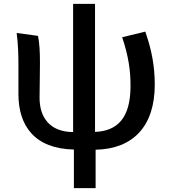

<svg xmlns="http://www.w3.org/2000/svg" viewBox="-20 -723 884 990"><path d="M66 -553C74 -491 75 -433 75 -386V-238C75 -75 158 44 361 48V247H473V49C668 45 778 -74 778 -286C778 -383 762 -466 729 -560L610 -531C643 -431 653 -361 653 -279C653 -117 587 -47 470 -43V-703H357V-42C236 -43 184 -118 184 -219C184 -259 186 -342 186 -400C186 -453 184 -498 176 -538Z"/></svg>

Font: GenEiGothic-pro-SemiBold
Style: Regular
Weight: 500
Designer: Ryoko NISHIZUKA (kana & ideographs); Paul D. Hunt (Latin, Greek & Cyrillic); Wenlong ZHANG (bopomofo); Sandoll Communica
Foundry: Adobe Systems Incorporated; o_tamon
Version: Version 1.000.140830